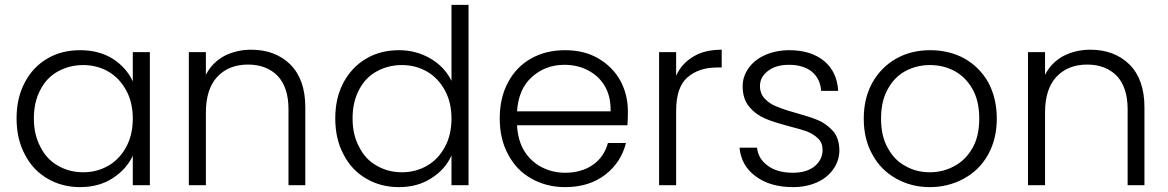

<svg xmlns="http://www.w3.org/2000/svg" viewBox="-20 -760 4792 788"><path d="M48 -274C48 -274 48 -274 48 -274C48 -218 59 -169 82 -126C104 -83 135 -50 175 -27C214 -4 259 8 308 8C308 8 308 8 308 8C360 8 405 -4 443 -29C480 -53 508 -84 525 -121C525 -121 525 0 525 0C525 0 595 0 595 0C595 0 595 -546 595 -546C595 -546 525 -546 525 -546C525 -546 525 -426 525 -426C525 -426 525 -426 525 -426C508 -463 481 -494 444 -518C406 -542 361 -554 309 -554C309 -554 309 -554 309 -554C259 -554 214 -543 175 -520C135 -497 104 -464 82 -422C59 -379 48 -330 48 -274ZM525 -273C525 -273 525 -273 525 -273C525 -229 516 -190 498 -157C480 -124 456 -98 425 -80C394 -62 359 -53 322 -53C322 -53 322 -53 322 -53C283 -53 249 -62 218 -80C187 -97 163 -123 146 -157C128 -190 119 -229 119 -274C119 -274 119 -274 119 -274C119 -319 128 -359 146 -392C163 -425 187 -450 218 -467C249 -484 283 -493 322 -493C322 -493 322 -493 322 -493C359 -493 394 -484 425 -466C456 -448 480 -422 498 -389C516 -356 525 -317 525 -273Z M1011 -556C1011 -556 1011 -556 1011 -556C970 -556 933 -547 900 -530C867 -512 842 -486 825 -453C825 -453 825 -546 825 -546C825 -546 755 -546 755 -546C755 -546 755 0 755 0C755 0 825 0 825 0C825 0 825 -298 825 -298C825 -298 825 -298 825 -298C825 -363 841 -412 872 -445C903 -478 945 -495 998 -495C998 -495 998 -495 998 -495C1049 -495 1090 -479 1120 -448C1149 -417 1164 -371 1164 -312C1164 -312 1164 0 1164 0C1164 0 1233 0 1233 0C1233 0 1233 -320 1233 -320C1233 -320 1233 -320 1233 -320C1233 -397 1212 -455 1171 -496C1130 -536 1076 -556 1011 -556Z M1356 -274C1356 -274 1356 -274 1356 -274C1356 -218 1367 -169 1390 -126C1412 -83 1443 -50 1483 -27C1522 -4 1567 8 1617 8C1617 8 1617 8 1617 8C1668 8 1713 -4 1751 -29C1789 -53 1816 -84 1833 -122C1833 -122 1833 0 1833 0C1833 0 1903 0 1903 0C1903 0 1903 -740 1903 -740C1903 -740 1833 -740 1833 -740C1833 -740 1833 -428 1833 -428C1833 -428 1833 -428 1833 -428C1815 -465 1787 -496 1748 -519C1709 -542 1666 -554 1618 -554C1618 -554 1618 -554 1618 -554C1568 -554 1523 -543 1484 -520C1444 -497 1413 -464 1390 -422C1367 -379 1356 -330 1356 -274ZM1833 -273C1833 -273 1833 -273 1833 -273C1833 -229 1824 -190 1806 -157C1788 -124 1764 -98 1733 -80C1702 -62 1667 -53 1630 -53C1630 -53 1630 -53 1630 -53C1591 -53 1557 -62 1526 -80C1495 -97 1471 -123 1454 -157C1436 -190 1427 -229 1427 -274C1427 -274 1427 -274 1427 -274C1427 -319 1436 -359 1454 -392C1471 -425 1495 -450 1526 -467C1557 -484 1591 -493 1630 -493C1630 -493 1630 -493 1630 -493C1667 -493 1702 -484 1733 -466C1764 -448 1788 -422 1806 -389C1824 -356 1833 -317 1833 -273Z M2557 -301C2557 -301 2557 -301 2557 -301C2557 -348 2547 -390 2526 -429C2505 -467 2475 -497 2436 -520C2397 -543 2351 -554 2299 -554C2299 -554 2299 -554 2299 -554C2247 -554 2201 -543 2160 -520C2119 -497 2088 -465 2065 -422C2042 -379 2031 -330 2031 -273C2031 -273 2031 -273 2031 -273C2031 -216 2043 -167 2066 -125C2089 -82 2120 -50 2161 -27C2202 -4 2248 8 2299 8C2299 8 2299 8 2299 8C2365 8 2420 -9 2464 -43C2507 -76 2536 -120 2549 -173C2549 -173 2475 -173 2475 -173C2475 -173 2475 -173 2475 -173C2465 -136 2445 -106 2414 -84C2383 -62 2344 -51 2299 -51C2299 -51 2299 -51 2299 -51C2264 -51 2232 -59 2203 -74C2174 -89 2150 -111 2132 -140C2114 -169 2104 -205 2102 -246C2102 -246 2555 -246 2555 -246C2555 -246 2555 -246 2555 -246C2556 -259 2557 -277 2557 -301ZM2486 -303C2486 -303 2102 -303 2102 -303C2102 -303 2102 -303 2102 -303C2106 -364 2126 -411 2163 -444C2200 -477 2244 -494 2296 -494C2296 -494 2296 -494 2296 -494C2331 -494 2363 -487 2392 -472C2421 -457 2445 -436 2462 -407C2479 -378 2487 -344 2486 -303Z M2755 -449C2755 -449 2755 -546 2755 -546C2755 -546 2685 -546 2685 -546C2685 -546 2685 0 2685 0C2685 0 2755 0 2755 0C2755 0 2755 -305 2755 -305C2755 -305 2755 -305 2755 -305C2755 -369 2770 -415 2801 -442C2832 -469 2872 -483 2923 -483C2923 -483 2942 -483 2942 -483C2942 -483 2942 -556 2942 -556C2942 -556 2942 -556 2942 -556C2896 -556 2857 -547 2826 -528C2794 -509 2770 -483 2755 -449Z M3235 8C3235 8 3235 8 3235 8C3272 8 3305 1 3334 -12C3363 -25 3385 -44 3401 -67C3417 -90 3425 -116 3425 -145C3425 -145 3425 -145 3425 -145C3424 -177 3416 -203 3399 -222C3382 -241 3362 -256 3339 -266C3316 -276 3284 -286 3245 -297C3245 -297 3245 -297 3245 -297C3212 -306 3186 -315 3167 -323C3148 -330 3132 -341 3119 -355C3106 -368 3099 -386 3099 -407C3099 -407 3099 -407 3099 -407C3099 -432 3110 -452 3132 -469C3154 -486 3183 -494 3218 -494C3218 -494 3218 -494 3218 -494C3258 -494 3290 -484 3313 -465C3336 -445 3348 -419 3350 -387C3350 -387 3420 -387 3420 -387C3420 -387 3420 -387 3420 -387C3417 -439 3398 -480 3362 -510C3326 -539 3279 -554 3220 -554C3220 -554 3220 -554 3220 -554C3183 -554 3149 -547 3120 -534C3091 -521 3068 -503 3052 -480C3036 -457 3028 -433 3028 -406C3028 -406 3028 -406 3028 -406C3028 -371 3037 -343 3055 -322C3072 -301 3094 -285 3119 -274C3144 -263 3177 -253 3218 -242C3218 -242 3218 -242 3218 -242C3249 -234 3274 -227 3293 -220C3311 -213 3326 -203 3338 -191C3350 -179 3356 -164 3356 -145C3356 -145 3356 -145 3356 -145C3356 -118 3345 -96 3324 -78C3302 -60 3272 -51 3234 -51C3234 -51 3234 -51 3234 -51C3191 -51 3156 -61 3131 -80C3105 -99 3090 -123 3087 -154C3087 -154 3015 -154 3015 -154C3015 -154 3015 -154 3015 -154C3020 -104 3042 -65 3082 -36C3121 -7 3172 8 3235 8Z M3796 8C3796 8 3796 8 3796 8C3847 8 3894 -4 3936 -27C3978 -50 4011 -82 4035 -125C4059 -168 4071 -217 4071 -273C4071 -273 4071 -273 4071 -273C4071 -330 4059 -379 4036 -422C4012 -464 3979 -497 3938 -520C3896 -543 3849 -554 3798 -554C3798 -554 3798 -554 3798 -554C3747 -554 3700 -543 3659 -520C3618 -497 3585 -464 3561 -422C3537 -379 3525 -330 3525 -273C3525 -273 3525 -273 3525 -273C3525 -216 3537 -167 3561 -125C3584 -82 3617 -50 3658 -27C3699 -4 3745 8 3796 8ZM3796 -53C3796 -53 3796 -53 3796 -53C3760 -53 3727 -61 3697 -78C3666 -94 3642 -119 3624 -152C3605 -185 3596 -225 3596 -273C3596 -273 3596 -273 3596 -273C3596 -321 3605 -362 3624 -395C3642 -428 3666 -452 3697 -469C3728 -485 3761 -493 3797 -493C3797 -493 3797 -493 3797 -493C3833 -493 3866 -485 3897 -469C3928 -452 3952 -428 3971 -395C3990 -362 3999 -321 3999 -273C3999 -273 3999 -273 3999 -273C3999 -225 3990 -185 3971 -152C3952 -119 3927 -94 3896 -78C3865 -61 3832 -53 3796 -53Z M4455 -556C4455 -556 4455 -556 4455 -556C4414 -556 4377 -547 4344 -530C4311 -512 4286 -486 4269 -453C4269 -453 4269 -546 4269 -546C4269 -546 4199 -546 4199 -546C4199 -546 4199 0 4199 0C4199 0 4269 0 4269 0C4269 0 4269 -298 4269 -298C4269 -298 4269 -298 4269 -298C4269 -363 4285 -412 4316 -445C4347 -478 4389 -495 4442 -495C4442 -495 4442 -495 4442 -495C4493 -495 4534 -479 4564 -448C4593 -417 4608 -371 4608 -312C4608 -312 4608 0 4608 0C4608 0 4677 0 4677 0C4677 0 4677 -320 4677 -320C4677 -320 4677 -320 4677 -320C4677 -397 4656 -455 4615 -496C4574 -536 4520 -556 4455 -556Z"/></svg>

Font: wox.body
Style: Regular
Weight: 500
Designer: Ninad Kale (Devanagari), Jonny Pinhorn (Latin)
Foundry: Indian Type Foundry
Version: ""